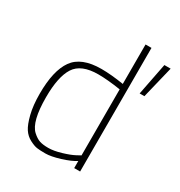

<svg xmlns="http://www.w3.org/2000/svg" viewBox="-174 -851 921 982"><g transform="rotate(30 287.0 -360.5)"><path d="M537 -687H574L528 -498H500ZM436 -730V0H401V-42Q372 -23 320 -7Q268 9 235.5 9Q203 9 185.5 6.5Q168 4 142 -9.5Q116 -23 99.5 -48Q83 -73 70.5 -123Q58 -173 58 -242Q58 -378 104.5 -443.5Q151 -509 269 -509Q326 -509 401 -497V-730ZM377 -62 401 -75V-465Q323 -477 269 -477Q168 -477 131.5 -420Q95 -363 95 -242Q95 -98 141 -56Q163 -36 182.5 -29.5Q202 -23 234 -23Q266 -23 309.5 -36Q353 -49 377 -62Z"/></g></svg>

Font: Titillium Web ExtraLight
Style: Regular
Weight: 275
Version: Version 1.002;PS 57.000;hotconv 1.0.70;makeotf.lib2.5.55311